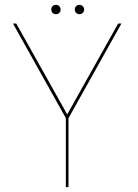

<svg xmlns="http://www.w3.org/2000/svg" viewBox="-20 -772 570 792"><path d="M251.5 0H262.5V-284.5L481 -675H467.5L257.5 -300.5H257L47 -675H33.5L251.5 -285ZM211 -713.5Q219 -713.5 224.5 -719Q230 -724.5 230 -732.5Q230 -741 224.5 -746.5Q219 -752 211 -752Q202.5 -752 197 -746.5Q191.5 -741 191.5 -732.5Q191.5 -724.5 197 -719Q202.5 -713.5 211 -713.5ZM307.5 -713.5Q316 -713.5 321.5 -719Q327 -724.5 327 -732.5Q327 -741 321.5 -746.5Q316 -752 307.5 -752Q299.5 -752 294 -746.5Q288.5 -741 288.5 -732.5Q288.5 -724.5 294 -719Q299.5 -713.5 307.5 -713.5Z"/></svg>

Font: Anybody Thin Thin
Style: Regular
Weight: 250
Version: Version 1.113;gftools[0.9.25]